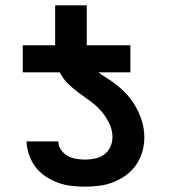

<svg xmlns="http://www.w3.org/2000/svg" viewBox="-20 -689 640 717"><path d="M297 8Q272 8 246 5Q220 2 196 -7Q172 -16 150 -30.5Q128 -45 112.5 -65.5Q97 -86 88.5 -111Q80 -136 79 -161H198Q198 -144 208 -129.5Q218 -115 232.5 -107Q247 -99 264 -96Q281 -93 297 -93Q316 -93 335 -97Q354 -101 369 -112Q384 -123 392 -140.5Q400 -158 400 -177Q400 -204 388 -228.5Q376 -253 358.5 -273.5Q341 -294 319 -310Q297 -326 275.5 -341.5Q254 -357 234.5 -376Q215 -395 203 -419H65V-520H186V-669H304V-520H467V-419H347Q363 -407 379.5 -397Q396 -387 411.5 -375Q427 -363 441 -349.5Q455 -336 467 -320.5Q479 -305 488.5 -287.5Q498 -270 505 -252Q512 -234 515.5 -214.5Q519 -195 519 -176Q519 -149 511.5 -122.5Q504 -96 488.5 -73.5Q473 -51 451 -35Q429 -19 404 -9Q379 1 352 4.5Q325 8 297 8Z"/></svg>

Font: Iosevka Custom Extended
Style: Bold
Weight: 700
Width: 7
Monospace: yes
Designer: Belleve Invis
Foundry: Belleve Invis
Version: Version 11.2.4; ttfautohint (v1.8.4)